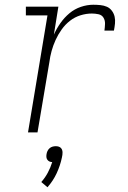

<svg xmlns="http://www.w3.org/2000/svg" viewBox="-20 -558 540 809"><path d="M98 0 180 -493H89V-530H226L207 -412Q218 -437 234.5 -460.5Q251 -484 272.5 -502Q294 -520 320.5 -529Q347 -538 373 -538Q388 -538 403 -536.5Q418 -535 430.5 -529.5Q443 -524 451.5 -512.5Q460 -501 463 -487.5Q466 -474 464.5 -459Q463 -444 460 -429H420Q422 -443 422.5 -457.5Q423 -472 416 -483.5Q409 -495 395 -498Q381 -501 367 -501Q343 -501 319 -493.5Q295 -486 275 -470.5Q255 -455 240 -434Q225 -413 214.5 -390Q204 -367 197.5 -343.5Q191 -320 188 -296L138 0ZM180 231 154 209Q170 191 181.5 169.5Q193 148 200 125Q194 125 188.5 122.5Q183 120 179.5 115Q176 110 175.5 104Q175 98 176 92Q177 85 180 78.5Q183 72 188.5 67Q194 62 201 60Q208 58 215 58Q222 58 228 60Q234 62 238 67Q242 72 243 78.5Q244 85 243 92V94L241 105Q234 139 219 171.5Q204 204 180 231Z"/></svg>

Font: Iosevka Slab Extralight
Style: Italic
Weight: 200
Italic angle: -9°
Monospace: yes
Designer: Belleve Invis
Foundry: Belleve Invis
Version: Version 11.1.1; ttfautohint (v1.8.3)